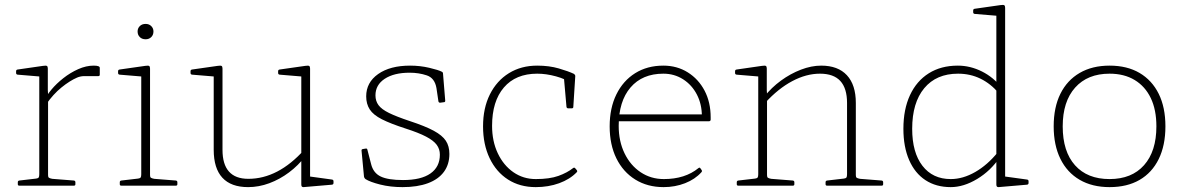

<svg xmlns="http://www.w3.org/2000/svg" viewBox="-20 -761 4865 787"><path d="M141 0V-327H177V0ZM389 -455Q389 -449 383 -449H325Q318 -449 310.5 -447.5Q303 -446 296 -443Q266 -430 232 -402.5Q198 -375 169 -333L163 -351Q171 -370 191 -394Q211 -418 239.5 -440.5Q268 -463 300.5 -477.5Q333 -492 364 -492Q389 -492 389 -483ZM59 0Q53 0 53 -6V-14Q53 -20 59 -21L128 -29Q136 -30 138.5 -33.5Q141 -37 141 -47V-180H177V-43Q177 -35 180.5 -32.5Q184 -30 194 -28L283 -21Q289 -20 289 -14V-6Q289 0 283 0ZM141 -327V-471L160 -446L52 -455Q46 -456 46 -462V-469Q46 -475 52 -476L156 -491Q169 -493 172.5 -490.5Q176 -488 176 -480V-392L177 -374V-327Z M559 0V-327H595V0ZM477 0Q471 0 471 -6V-14Q471 -20 477 -21L546 -29Q554 -30 556.5 -33.5Q559 -37 559 -47V-180H595V-43Q595 -35 598.5 -32.5Q602 -30 612 -28L701 -21Q707 -20 707 -14V-6Q707 0 701 0ZM559 -327V-471L578 -446L470 -455Q464 -456 464 -462V-469Q464 -475 470 -476L575 -491Q588 -493 591.5 -490.5Q595 -488 595 -480V-327ZM577 -600Q562 -600 553 -609Q544 -618 544 -632Q544 -645 553 -654Q562 -663 577 -663Q591 -663 600 -654Q609 -645 609 -632Q609 -618 600 -609Q591 -600 577 -600Z M1251 -162V-14L1232 -40L1341 -25Q1347 -24 1347 -18V-11Q1347 -5 1341 -4L1224 6Q1220 6 1217.5 4Q1215 2 1215 -5V-116V-125V-162ZM997 6Q927 6 891.5 -32.5Q856 -71 856 -147V-327H892V-147Q892 -28 998 -28Q1120 -28 1227 -147L1231 -120Q1203 -83 1165 -54.5Q1127 -26 1084 -10Q1041 6 997 6ZM1215 -162V-327H1251V-162ZM856 -327V-471L875 -446L767 -455Q761 -456 761 -462V-469Q761 -475 767 -476L872 -491Q885 -493 888.5 -490.5Q892 -488 892 -480V-327ZM1215 -327V-471L1234 -446L1126 -455Q1120 -456 1120 -462V-469Q1120 -475 1126 -476L1231 -491Q1244 -493 1247.5 -490.5Q1251 -488 1251 -480V-327Z M1659 -265Q1723 -244 1758 -225Q1793 -206 1807.5 -184Q1822 -162 1822 -130Q1822 -87 1799.5 -56.5Q1777 -26 1734 -10Q1691 6 1630 6Q1580 6 1538.5 -4.5Q1497 -15 1478 -27Q1473 -31 1472 -37L1462 -143Q1461 -149 1467 -150L1479 -152Q1485 -153 1486 -147L1501 -89Q1510 -52 1540.5 -37.5Q1571 -23 1632 -23Q1706 -23 1744.5 -50Q1783 -77 1783 -127Q1783 -150 1770 -167.5Q1757 -185 1726.5 -201Q1696 -217 1643 -234Q1581 -254 1545.5 -272Q1510 -290 1495.5 -312.5Q1481 -335 1481 -366Q1481 -423 1530 -457.5Q1579 -492 1661 -492Q1702 -492 1740 -483Q1778 -474 1791 -467Q1796 -465 1796 -458L1805 -348Q1805 -342 1799 -342L1784 -340Q1778 -340 1777 -346L1769 -400Q1762 -441 1729.5 -452Q1697 -463 1659 -463Q1595 -463 1557 -438Q1519 -413 1519 -370Q1519 -347 1531.5 -330Q1544 -313 1574.5 -298Q1605 -283 1659 -265Z M2176 6Q2111 6 2062.5 -25Q2014 -56 1987 -112.5Q1960 -169 1960 -243Q1960 -318 1988 -374Q2016 -430 2066 -461Q2116 -492 2182 -492Q2231 -492 2270.5 -480.5Q2310 -469 2333 -458Q2338 -454 2338 -449L2330 -323Q2330 -317 2324 -317H2309Q2303 -317 2302 -323L2291 -448L2321 -420Q2299 -437 2259 -448Q2219 -459 2182 -459Q2094 -459 2045.5 -402.5Q1997 -346 1997 -245Q1997 -182 2020.5 -132.5Q2044 -83 2084.5 -55Q2125 -27 2176 -27Q2233 -27 2269 -40Q2305 -53 2329 -72Q2334 -76 2338 -71L2344 -64Q2348 -59 2344 -55Q2316 -26 2272 -10Q2228 6 2176 6Z M2700 6Q2634 6 2584 -25Q2534 -56 2506.5 -112Q2479 -168 2479 -243Q2479 -318 2506.5 -374Q2534 -430 2583.5 -461Q2633 -492 2699 -492Q2755 -492 2799 -464.5Q2843 -437 2868 -389.5Q2893 -342 2893 -280Q2893 -277 2893 -274.5Q2893 -272 2893 -270Q2892 -264 2886 -264H2501V-292H2870L2855 -273Q2856 -275 2856.5 -278Q2857 -281 2857 -284Q2857 -334 2836.5 -373.5Q2816 -413 2780 -436Q2744 -459 2699 -459Q2613 -459 2564.5 -402.5Q2516 -346 2516 -245Q2516 -182 2540 -132.5Q2564 -83 2606 -55Q2648 -27 2701 -27Q2788 -27 2843 -72Q2848 -76 2851 -71L2856 -64Q2859 -59 2855 -55Q2829 -26 2788 -10Q2747 6 2700 6Z M3452 -339Q3452 -399 3424.5 -429Q3397 -459 3341 -459Q3285 -459 3227.5 -428.5Q3170 -398 3117 -340L3113 -365Q3142 -402 3181 -430.5Q3220 -459 3263 -475.5Q3306 -492 3346 -492Q3415 -492 3451.5 -452.5Q3488 -413 3488 -339V0H3452ZM3088 0V-327H3124V0ZM3006 0Q3000 0 3000 -6V-14Q3000 -20 3006 -21L3075 -29Q3083 -30 3085.5 -33.5Q3088 -37 3088 -47V-180H3124V-43Q3124 -35 3127.5 -32.5Q3131 -30 3141 -28L3230 -21Q3236 -20 3236 -14V-6Q3236 0 3230 0ZM3370 0Q3364 0 3364 -6V-14Q3364 -20 3370 -21L3439 -29Q3447 -30 3449.5 -33.5Q3452 -37 3452 -47V-180H3488V-43Q3488 -35 3491.5 -32.5Q3495 -30 3505 -28L3594 -21Q3600 -20 3600 -14V-6Q3600 0 3594 0ZM3088 -327V-471L3107 -446L2999 -455Q2993 -456 2993 -462V-469Q2993 -475 2999 -476L3103 -491Q3116 -493 3119.5 -490.5Q3123 -488 3123 -480V-392L3124 -374V-327Z M4064 -162V-602H4100V-162ZM4074 -379Q4041 -418 3999 -438.5Q3957 -459 3907 -459Q3818 -459 3768.5 -399.5Q3719 -340 3719 -233Q3719 -136 3761 -81.5Q3803 -27 3877 -27Q3927 -27 3977.5 -56Q4028 -85 4070 -137L4078 -116Q4041 -61 3985.5 -27.5Q3930 6 3877 6Q3817 6 3773.5 -22.5Q3730 -51 3706.5 -105Q3683 -159 3683 -233Q3683 -313 3710 -371Q3737 -429 3787 -460.5Q3837 -492 3906 -492Q3957 -492 4005 -468Q4053 -444 4087 -400ZM4064 -576V-720L4083 -695L3975 -704Q3969 -705 3969 -711V-718Q3969 -724 3975 -725L4080 -740Q4093 -742 4096.5 -739.5Q4100 -737 4100 -729V-576ZM4100 -162V-14L4081 -40L4190 -25Q4196 -24 4196 -18V-11Q4196 -5 4190 -4L4073 6Q4069 6 4066.5 4Q4064 2 4064 -5V-116V-125V-162Z M4528 6Q4457 6 4405.5 -24Q4354 -54 4326.5 -110Q4299 -166 4299 -243Q4299 -321 4326.5 -376.5Q4354 -432 4405.5 -462Q4457 -492 4528 -492Q4600 -492 4651 -462Q4702 -432 4729.5 -376.5Q4757 -321 4757 -243Q4757 -165 4729.5 -109Q4702 -53 4651 -23.5Q4600 6 4528 6ZM4528 -27Q4619 -27 4669.5 -84Q4720 -141 4720 -243Q4720 -311 4697 -359Q4674 -407 4631 -433Q4588 -459 4528 -459Q4438 -459 4387 -402Q4336 -345 4336 -243Q4336 -140 4386.5 -83.5Q4437 -27 4528 -27Z"/></svg>

Font: Hahmlet Thin
Style: Regular
Weight: 250
Version: Version 1.002